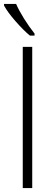

<svg xmlns="http://www.w3.org/2000/svg" viewBox="-37 -951 261 971"><path d="M-16.6 -931.2H44.4Q58.6 -898.4 84.5 -856.9Q110.4 -815.4 137.7 -781.2V-771H114.3Q83.5 -795.9 42.5 -842.5Q1.5 -889.2 -16.6 -922.9ZM126 0H78.1V-713.9H126Z"/></svg>

Font: Open Sans Hebrew Condensed Light
Style: Regular
Weight: 300
Width: 3
Foundry: Ascender Corporation, Yanek Iontef
Version: Version 2.001;PS 002.001;hotconv 1.0.70;makeotf.lib2.5.58329